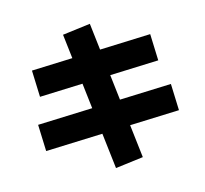

<svg xmlns="http://www.w3.org/2000/svg" viewBox="-122 -942 1244 1163"><g transform="rotate(-15 500.0 -360.5)"><path d="M875 -648 881 -482 132 -454 126 -620ZM918 -324 924 -158 83 -127 77 -293ZM639 60 465 82 364 -781 538 -803Z"/></g></svg>

Font: Murecho Thin Black
Style: Regular
Weight: 900
Version: Version 1.010